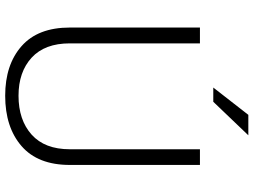

<svg xmlns="http://www.w3.org/2000/svg" viewBox="-134 -796 940 711"><g transform="rotate(90 335.5 -440.0)"><path d="M590.3 -710.9V-229Q590.3 -110.8 520.5 -50.3Q450.7 10.3 334 10.3Q219.2 10.3 150.4 -50.3Q81.5 -110.8 81.5 -229V-710.9H140.1V-229Q140.1 -136.2 193.1 -87.6Q246.1 -39.1 334 -39.1Q423.8 -39.1 478 -87.6Q532.2 -136.2 532.2 -229V-710.9ZM404.8 -890.1H480.5L356.4 -760.3H303.7Z"/></g></svg>

Font: Franko
Style: Light
Weight: 300
Designer: Google
Version: Version 1.200310; 2013